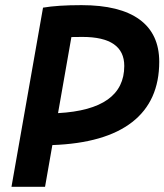

<svg xmlns="http://www.w3.org/2000/svg" viewBox="-20 -723 636 743"><path d="M24.4 0 146.5 -693.4Q202.6 -703.1 295.4 -703.1Q443.8 -703.1 520 -647.5Q596.2 -591.8 596.2 -483.9Q596.2 -332 491.5 -250.5Q386.7 -168.9 182.6 -161.6L154.3 0ZM204.6 -285.2Q460.9 -299.3 460.9 -467.8Q460.9 -580.1 298.8 -580.1Q276.9 -580.1 256.3 -579.6Z"/></svg>

Font: Cascadia Mono
Style: Bold Italic
Weight: 700
Italic angle: -10°
Monospace: yes
Designer: Aaron Bell
Foundry: Saja Typeworks
Version: Version 2404.023; ttfautohint (v1.8.4)